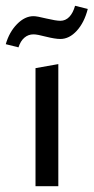

<svg xmlns="http://www.w3.org/2000/svg" viewBox="-31 -645 324 665"><path d="M-11 -492Q1 -534 28 -561.5Q55 -589 85 -589Q97 -589 129 -581Q163 -573 178 -573Q196 -573 209 -586.5Q222 -600 229 -625L273 -614Q261 -567 235 -538.5Q209 -510 178 -510Q160 -510 128 -518Q98 -526 85 -526Q67 -526 53.5 -514.5Q40 -503 33 -481ZM92 -409 171 -423V0H92Z"/></svg>

Font: Ysabeau Infant Medium
Style: Regular
Weight: 500
Designer: Christian Thalmann (Catharsis Fonts)
Version: Version 0.003